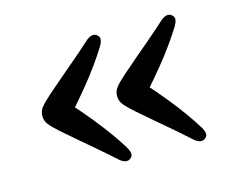

<svg xmlns="http://www.w3.org/2000/svg" viewBox="-64 -519 686 561"><g transform="rotate(-15 278.5 -238.5)"><path d="M52 -238.3Q52 -252.1 60.1 -263.3Q68.3 -274.4 90.4 -293.8Q115.4 -315.7 135.8 -333.1Q156.1 -350.5 173.4 -365Q190.6 -379.5 205.7 -392.8Q220.7 -406.1 235.4 -419.3Q244.7 -427 253.1 -428.7Q261.5 -430.3 268.6 -424.3Q275.9 -418.1 274.5 -409.5Q273 -400.8 267.2 -391.1Q253 -368.3 235.1 -343.2Q217.2 -318 192.7 -288Q168.2 -257.9 134 -219.4V-257.2Q168.2 -219.2 192.7 -188.9Q217.2 -158.6 235.1 -133.6Q253 -108.6 267.2 -85.5Q273 -75.8 274.5 -67.1Q275.9 -58.5 268.6 -52.3Q261.5 -46.3 253.1 -47.9Q244.7 -49.6 235.4 -57.3Q220.7 -70.5 205.7 -83.8Q190.6 -97.1 173.4 -111.6Q156.1 -126.1 135.8 -143.6Q115.4 -161.2 90.4 -182.8Q68.3 -202.4 60.1 -213.4Q52 -224.5 52 -238.3ZM278 -238.3Q278 -252.1 286.2 -263.3Q294.3 -274.4 316.4 -293.8Q341.4 -315.7 361.8 -333.1Q382.1 -350.5 399.4 -365Q416.6 -379.5 431.7 -392.8Q446.7 -406.1 461.4 -419.3Q470.7 -427 479.1 -428.7Q487.5 -430.3 494.6 -424.3Q501.9 -418.1 500.5 -409.5Q499 -400.8 493.2 -391.1Q479 -368.3 461.1 -343.2Q443.2 -318 418.7 -288Q394.2 -257.9 360 -219.4V-257.2Q394.2 -219.2 418.7 -188.9Q443.2 -158.6 461.1 -133.6Q479 -108.6 493.2 -85.5Q499 -75.8 500.5 -67.1Q501.9 -58.5 494.6 -52.3Q487.5 -46.3 479.1 -47.9Q470.7 -49.6 461.4 -57.3Q446.7 -70.5 431.7 -83.8Q416.6 -97.1 399.4 -111.6Q382.1 -126.1 361.8 -143.6Q341.4 -161.2 316.4 -182.8Q294.3 -202.4 286.2 -213.4Q278 -224.5 278 -238.3Z"/></g></svg>

Font: Fraunces SuperSoft Wonky
Style: Regular
Weight: 900
Version: Version 1.000;[b76b70a41]